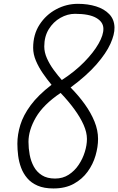

<svg xmlns="http://www.w3.org/2000/svg" viewBox="-20 -1004 633 1028"><path d="M266 5Q216 5 181.8 -9.8Q147.5 -24.5 126 -49.8Q104.5 -75 93 -106Q81.5 -137 77.2 -170.5Q73 -204 73 -234.5Q73 -283.5 88.8 -335Q104.5 -386.5 144.2 -440.5Q184 -494.5 256 -550Q232.5 -578 209.8 -611Q187 -644 172.2 -679Q157.5 -714 157.5 -748Q157.5 -819.5 191.8 -872.2Q226 -925 280.8 -954.2Q335.5 -983.5 397 -983.5Q450.5 -983.5 494.5 -969.8Q538.5 -956 565.2 -928Q592 -900 593 -857Q594 -820 571.2 -769.5Q548.5 -719 496.8 -659.5Q445 -600 358 -535.5Q401 -492 434 -446Q467 -400 486 -353.2Q505 -306.5 505 -260Q505 -217.5 491.5 -171Q478 -124.5 449.2 -84.8Q420.5 -45 375.2 -20Q330 5 266 5ZM275 -48Q316 -48 347.8 -68.5Q379.5 -89 401.2 -121.5Q423 -154 434.2 -190.8Q445.5 -227.5 445.5 -260Q445.5 -295 427.8 -335.2Q410 -375.5 378.2 -419Q346.5 -462.5 304.5 -506.5Q212 -444 172.2 -375.5Q132.5 -307 132.5 -244.5Q132.5 -210 139 -175.2Q145.5 -140.5 161.2 -111.8Q177 -83 204.8 -65.5Q232.5 -48 275 -48ZM311 -575.5Q380.5 -620.5 430.5 -671.5Q480.5 -722.5 507.5 -769.8Q534.5 -817 533.5 -851Q533 -886.5 495.2 -908.2Q457.5 -930 381.5 -930Q341.5 -930 303.5 -908.5Q265.5 -887 241.2 -847.8Q217 -808.5 217 -755Q217 -724 231.2 -692Q245.5 -660 267.2 -630.2Q289 -600.5 311 -575.5Z"/></svg>

Font: Edu QLD Hand
Style: Regular
Weight: 400
Designer: Tina and Corey Anderson, Eben Sorkin
Foundry: Sorkin Type Co.
Version: Version 2.000